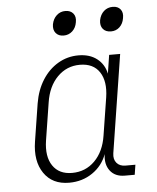

<svg xmlns="http://www.w3.org/2000/svg" viewBox="-54 -811 709 868"><g transform="rotate(-5 300.0 -377.5)"><path d="M225 10Q149 10 111 -45.5Q73 -101 87 -189L114 -360Q124 -420 152.5 -465Q181 -510 223.5 -535Q266 -560 316 -560Q367 -560 400 -534.5Q433 -509 442 -466L455 -550H505L435 -105Q431 -78 445 -61.5Q459 -45 485 -45H530L523 0H478Q434 0 411.5 -29.5Q389 -59 396 -105Q377 -53 331 -21.5Q285 10 225 10ZM242 -33Q303 -33 345 -75Q387 -117 398 -189L425 -360Q436 -432 408 -474.5Q380 -517 319 -517Q259 -517 217 -474.5Q175 -432 164 -360L137 -189Q126 -117 154.5 -75Q183 -33 242 -33ZM473 -655Q449 -655 436.5 -670Q424 -685 428 -710Q433 -735 449.5 -750Q466 -765 490 -765Q513 -765 525 -750Q537 -735 532 -710Q528 -685 512 -670Q496 -655 473 -655ZM258 -655Q235 -655 222.5 -670Q210 -685 214 -710Q219 -735 235.5 -750Q252 -765 275 -765Q298 -765 310.5 -750Q323 -735 318 -710Q314 -685 297.5 -670Q281 -655 258 -655Z"/></g></svg>

Font: JetBrains Mono NL Thin
Style: Italic
Weight: 100
Italic angle: -9°
Monospace: yes
Designer: Philipp Nurullin, Konstantin Bulenkov
Foundry: JetBrains
Version: Version 2.305; ttfautohint (v1.8.4.7-5d5b)